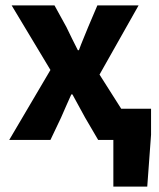

<svg xmlns="http://www.w3.org/2000/svg" viewBox="-20 -516 588 708"><path d="M398 172H523L537 -19V-115H427L347 -241L491 -496H339L305 -416C294 -388 281 -359 271 -331H267C253 -359 238 -388 225 -416L181 -496H23L166 -258L14 0H166L205 -82C217 -111 231 -140 243 -168H247C263 -140 278 -110 294 -82L342 0H398Z"/></svg>

Font: Giro Sans Regular
Style: Bold
Weight: 700
Designer: Paul D. Hunt
Foundry: Adobe Systems Incorporated
Version: Version 1.000;PS 1.0;hotconv 1.0.88;makeotf.lib2.5.647800